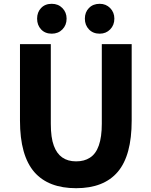

<svg xmlns="http://www.w3.org/2000/svg" viewBox="-20 -975 795 1009"><path d="M161 -70Q85 -157 85 -341V-743H247V-325Q247 -251 263 -209Q293 -127 380 -127Q423 -127 452 -146Q515 -185 515 -325V-743H672V-341Q672 -158 599 -72Q526 14 380 14Q235 14 161 -70ZM175 -877Q175 -911 196 -933Q217 -955 252 -955Q286 -955 308 -932.5Q330 -910 330 -877Q330 -843 308 -820.5Q286 -798 252 -798Q217 -798 196 -820.5Q175 -843 175 -877ZM426 -877Q426 -911 447.5 -933Q469 -955 504 -955Q537 -955 559 -932.5Q581 -910 581 -877Q581 -843 559 -820.5Q537 -798 504 -798Q469 -798 447.5 -820.5Q426 -843 426 -877Z"/></svg>

Font: Merged Yaku Han JP ExtraBold
Style: Regular
Weight: 800
Designer: Ryoko NISHIZUKA 西塚涼子 (kana, bopomofo & ideographs); Paul D. Hunt (Latin, Greek & Cyrillic); Sandoll Communications 산돌커뮤니
Foundry: Adobe
Version: Version 2.004